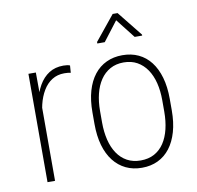

<svg xmlns="http://www.w3.org/2000/svg" viewBox="-83 -826 945 922"><g transform="rotate(-10 390.0 -365.0)"><path d="M113.8 -438V0H77.1V-528.3H113.3ZM280.8 -533.2 278.3 -498Q271.5 -499.5 263.9 -500.2Q256.3 -501 247.1 -501Q212.9 -501 187 -484.6Q161.1 -468.3 143.6 -439Q126 -409.7 116.9 -371.6Q107.9 -333.5 107.4 -290L90.8 -286.1Q90.8 -339.8 100.3 -385.7Q109.9 -431.6 129.6 -466.1Q149.4 -500.5 179 -519.3Q208.5 -538.1 249 -538.1Q258.3 -538.1 266.8 -536.9Q275.4 -535.6 280.8 -533.2Z M347.7 -236.3V-292.5Q347.7 -351.1 360.8 -396.7Q374 -442.4 398.7 -473.9Q423.3 -505.4 458.3 -521.7Q493.2 -538.1 536.1 -538.1Q580.1 -538.1 614.7 -521.7Q649.4 -505.4 673.8 -473.9Q698.2 -442.4 711.4 -396.7Q724.6 -351.1 724.6 -292.5V-236.3Q724.6 -177.7 711.4 -131.8Q698.2 -85.9 673.8 -54.2Q649.4 -22.5 614.7 -5.9Q580.1 10.7 536.6 10.7Q493.2 10.7 458.5 -5.9Q423.8 -22.5 398.9 -54.2Q374 -85.9 360.8 -131.8Q347.7 -177.7 347.7 -236.3ZM384.8 -292.5V-236.3Q384.8 -190.4 394.3 -151.6Q403.8 -112.8 422.9 -84.5Q441.9 -56.2 470.5 -40.5Q499 -24.9 536.6 -24.9Q574.7 -24.9 603.3 -40.5Q631.8 -56.2 650.6 -84.5Q669.4 -112.8 678.7 -151.6Q688 -190.4 688 -236.3V-292.5Q688 -337.9 678.5 -376.2Q668.9 -414.6 649.7 -442.9Q630.4 -471.2 602.1 -487.1Q573.7 -502.9 536.1 -502.9Q499 -502.9 470.5 -487.1Q441.9 -471.2 422.9 -442.9Q403.8 -414.6 394.3 -376.2Q384.8 -337.9 384.8 -292.5ZM549.3 -741.2 647 -619.1V-614.3H610.4L536.6 -708.5L464.4 -614.3H428.2V-621.6L525.4 -741.2Z"/></g></svg>

Font: Roboto Condensed ExtraLight
Style: Regular
Weight: 250
Designer: Christian Robertson
Foundry: Google
Version: Version 3.008; 2023